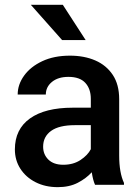

<svg xmlns="http://www.w3.org/2000/svg" viewBox="-20 -770 579 800"><path d="M376 0Q367.2 -19.5 362.3 -52.2Q339.4 -26.9 304.2 -8.5Q269 9.8 220.7 9.8Q168.9 9.8 128.4 -10.7Q87.9 -31.2 64.9 -66.9Q42 -102.5 42 -147.5Q42 -231.4 104.7 -276.4Q167.5 -321.3 283.2 -321.3H358.4V-357.9Q358.4 -399.9 335.4 -424.8Q312.5 -449.7 265.1 -449.7Q222.2 -449.7 196.5 -428.7Q170.9 -407.7 170.9 -376H53.7Q53.7 -418 80.6 -455.1Q107.4 -492.2 156.2 -515.1Q205.1 -538.1 271.5 -538.1Q331.1 -538.1 377.2 -518.1Q423.3 -498 450 -457.8Q476.6 -417.5 476.6 -356.9V-122.1Q476.6 -50.3 496.6 -7.8V0ZM243.7 -83.5Q285.6 -83.5 315.7 -103.5Q345.7 -123.5 358.4 -148.4V-248.5H292Q226.1 -248.5 192.9 -224.6Q159.7 -200.7 159.7 -158.7Q159.7 -126.5 181.6 -105Q203.6 -83.5 243.7 -83.5ZM241.7 -750 336.9 -603H238.8L108.4 -750Z"/></svg>

Font: Vazirmatn RD UI Medium
Style: Regular
Weight: 500
Designer: Saber Rastikerdar
Foundry: Saber Rastikerdar
Version: Version 33.003